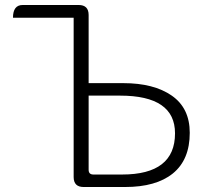

<svg xmlns="http://www.w3.org/2000/svg" viewBox="-20 -749 832 769"><path d="M315 0Q275 0 275 -40V-678H32Q32 -729 71 -729H295Q335 -729 335 -689V-416H474Q596 -416 668 -366Q740 -316 740 -217Q740 -109 672 -54Q605 0 481 0ZM335 -69Q335 -50 354 -50H469Q681 -50 681 -215Q681 -366 461 -366H335Z"/></svg>

Font: Swei Half Moon CJK SC
Style: Light
Weight: 300
Version: Version 2.071